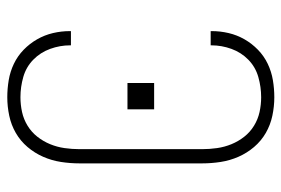

<svg xmlns="http://www.w3.org/2000/svg" viewBox="-146 -638 791 540"><g transform="rotate(90 250.0 -367.5)"><path d="M253 8Q229 8 205 4Q181 0 159 -10.5Q137 -21 119.5 -38Q102 -55 90 -76Q78 -97 72.5 -120.5Q67 -144 67 -168Q67 -169 67 -169.5Q67 -170 67 -171H107Q107 -170 107 -169.5Q107 -169 107 -169Q107 -140 117 -112.5Q127 -85 147.5 -65Q168 -45 196 -37Q224 -29 253 -29Q274 -29 294.5 -33.5Q315 -38 333 -49Q351 -60 364 -76.5Q377 -93 385 -112.5Q393 -132 396 -153Q399 -174 399 -195V-540Q399 -561 396 -582Q393 -603 385 -622.5Q377 -642 364 -658.5Q351 -675 333 -686Q315 -697 294.5 -701.5Q274 -706 253 -706Q224 -706 196 -698Q168 -690 147.5 -670Q127 -650 117 -622.5Q107 -595 107 -566Q107 -566 107 -565.5Q107 -565 107 -564H67Q67 -565 67 -565.5Q67 -566 67 -567Q67 -591 72.5 -614.5Q78 -638 90 -659Q102 -680 119.5 -697Q137 -714 159 -724.5Q181 -735 205 -739Q229 -743 253 -743Q279 -743 305 -737.5Q331 -732 353.5 -719Q376 -706 393 -686Q410 -666 420.5 -642Q431 -618 435 -592Q439 -566 439 -540V-195Q439 -169 435 -143Q431 -117 420.5 -93Q410 -69 393 -49Q376 -29 353.5 -16Q331 -3 305 2.5Q279 8 253 8ZM213 -330V-405H287V-330Z"/></g></svg>

Font: Iosevka SS04 Extralight
Style: Regular
Weight: 200
Monospace: yes
Designer: Belleve Invis
Foundry: Belleve Invis
Version: Version 19.0.0; ttfautohint (v1.8.4)